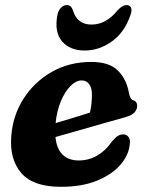

<svg xmlns="http://www.w3.org/2000/svg" viewBox="-20 -724 574 758"><path d="M492 -152Q487.5 -110.5 454.8 -72.8Q422 -35 363 -10.8Q304 13.5 220 13.5Q110.5 13.5 63.8 -41.2Q17 -96 24.5 -186.5Q30.5 -268 73 -334.5Q115.5 -401 184.5 -440.2Q253.5 -479.5 340.5 -479.5Q411.5 -479.5 445.8 -445Q480 -410.5 489 -357Q491 -347 494.8 -339Q498.5 -331 504.5 -329Q521.5 -324 521.5 -306Q521.5 -292.5 511.5 -280.8Q501.5 -269 475.5 -261.5Q443.5 -252.5 394.8 -238.8Q346 -225 293.8 -210Q241.5 -195 199 -183Q203.5 -136.5 227.2 -113.5Q251 -90.5 290.5 -90.5Q330.5 -90.5 364 -110Q397.5 -129.5 420 -163Q434.5 -180.5 444.5 -187Q454.5 -193.5 467 -193.5Q481 -193 488.2 -182Q495.5 -171 492 -152ZM302 -406.5Q280.5 -406.5 258.8 -385Q237 -363.5 220.8 -325.5Q204.5 -287.5 199.5 -238Q233.5 -248 270.2 -259.2Q307 -270.5 335 -279.5Q342.5 -309 343 -350.5Q343 -376.5 332.2 -391.5Q321.5 -406.5 302 -406.5ZM341.5 -627Q398.5 -627 444 -683Q463 -704 479.5 -704Q493.5 -704 497.5 -693Q501.5 -682 495 -664.5Q472 -596.5 421.8 -560.5Q371.5 -524.5 314 -524.5Q256.5 -524.5 225.2 -560.5Q194 -596.5 206.5 -664.5Q210 -682 220.2 -693Q230.5 -704 244 -704Q261 -704 268 -683Q284.5 -627 341.5 -627Z"/></svg>

Font: Fraunces 9pt S050
Style: Bold Italic
Weight: 700
Italic angle: -16°
Version: Version 1.000; ttfautohint (v1.8.3)